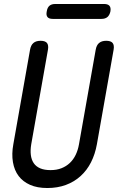

<svg xmlns="http://www.w3.org/2000/svg" viewBox="-20 -935 640 965"><path d="M131 -685Q135 -708 148 -719Q161 -730 184 -730Q207 -730 216 -719Q225 -708 221 -685L137 -210Q132 -180 135 -156Q138 -132 149.5 -115Q161 -98 182 -89Q203 -80 234 -80Q265 -80 289 -89.5Q313 -99 331 -116Q349 -133 360.5 -157Q372 -181 377 -210L461 -685Q465 -708 478 -719Q491 -730 514 -730Q537 -730 546 -719Q555 -708 551 -685L467 -210Q458 -160 437.5 -119.5Q417 -79 385 -50Q353 -21 311 -5.5Q269 10 218 10Q167 10 131 -6Q95 -22 73.5 -50.5Q52 -79 45 -120Q38 -161 47 -210ZM245 -840Q226 -840 218.5 -849.5Q211 -859 215 -878Q218 -897 228.5 -906Q239 -915 258 -915H503Q522 -915 530 -906Q538 -897 535 -878Q531 -859 520 -849.5Q509 -840 490 -840Z"/></svg>

Font: Maple Mono NL
Style: Italic
Weight: 400
Italic angle: -10°
Monospace: yes
Designer: subframe7536
Version: Version 7.000